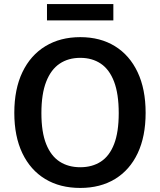

<svg xmlns="http://www.w3.org/2000/svg" viewBox="-20 -916 788 946"><path d="M375.5 10Q275.5 10 202.8 -34Q130 -78 90.2 -161Q50.5 -244 50.5 -360Q50.5 -477 90.5 -560.5Q130.5 -644 203.8 -688.5Q277 -733 375.5 -733Q474 -733 546.2 -688.5Q618.5 -644 658 -560.5Q697.5 -477 697.5 -360Q697.5 -244 658.5 -161.2Q619.5 -78.5 547 -34.2Q474.5 10 375.5 10ZM375.5 -92Q434.5 -92 477 -119.8Q519.5 -147.5 542.2 -206.2Q565 -265 565 -358.5Q565 -453.5 542 -513.8Q519 -574 476.5 -602.5Q434 -631 375.5 -631Q316.5 -631 273.8 -602.2Q231 -573.5 207.5 -513.2Q184 -453 184 -358.5Q184 -265 207.5 -206.2Q231 -147.5 273.8 -119.8Q316.5 -92 375.5 -92ZM538.5 -896V-815.5H211.5V-896Z"/></svg>

Font: Public Sans SemiBold
Style: Regular
Weight: 600
Designer: The Public Sans Project Authors: Dan O. Williams and USWDS (Libre Franklin designed by Pablo Impallari and Rodrigo Fuenz
Version: Version 1.007